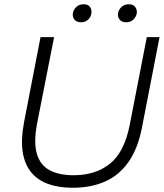

<svg xmlns="http://www.w3.org/2000/svg" viewBox="-20 -875 772 905"><path d="M322 10Q256 10 206.5 -8Q157 -26 126.5 -63.5Q96 -101 87 -159Q78 -217 93 -297L171 -700H235L155 -294Q138 -205 153.5 -151Q169 -97 213.5 -73Q258 -49 327 -49Q431 -49 499 -104Q567 -159 592 -289L672 -700H732L649 -273Q630 -175 586 -112Q542 -49 475.5 -19.5Q409 10 322 10ZM362 -770Q342 -770 332 -781.5Q322 -793 323 -808Q324 -826 338 -840.5Q352 -855 374 -855Q395 -855 404 -842.5Q413 -830 411 -815Q410 -797 396.5 -783.5Q383 -770 362 -770ZM575 -770Q555 -770 545 -781.5Q535 -793 536 -808Q537 -826 551 -840.5Q565 -855 587 -855Q608 -855 617 -842.5Q626 -830 625 -815Q623 -797 609.5 -783.5Q596 -770 575 -770Z"/></svg>

Font: REM ExtraLight
Style: Italic
Weight: 250
Italic angle: -11°
Designer: Octavio Pardo
Foundry: Ashler Design
Version: Version 1.005;gftools[0.9.28]